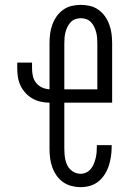

<svg xmlns="http://www.w3.org/2000/svg" viewBox="-20 -763 540 791"><path d="M312 8Q293 8 274 3Q255 -2 239.5 -13Q224 -24 213 -40Q202 -56 195.5 -74Q189 -92 186.5 -111Q184 -130 184 -150V-340Q166 -340 148 -344Q130 -348 114 -357Q98 -366 85.5 -379.5Q73 -393 65 -409.5Q57 -426 54 -444.5Q51 -463 51 -481V-505H112V-481Q112 -465 115.5 -449.5Q119 -434 129 -421.5Q139 -409 153.5 -402.5Q168 -396 184 -395V-585Q184 -605 186.5 -624Q189 -643 195.5 -661Q202 -679 213 -695Q224 -711 240 -722.5Q256 -734 275 -738.5Q294 -743 313 -743Q332 -743 351 -738.5Q370 -734 386 -722.5Q402 -711 413 -695Q424 -679 430.5 -661Q437 -643 439.5 -624Q442 -605 442 -585V-340H245V-150Q245 -138 246 -126.5Q247 -115 249.5 -104Q252 -93 257 -82.5Q262 -72 270.5 -64Q279 -56 289.5 -51.5Q300 -47 312 -47Q324 -47 335.5 -52.5Q347 -58 354.5 -67.5Q362 -77 366.5 -88Q371 -99 374 -111Q377 -123 378 -135Q379 -147 379 -159V-165H440V-156Q440 -137 437 -117.5Q434 -98 428 -79.5Q422 -61 411 -44Q400 -27 385 -15Q370 -3 351 2.5Q332 8 312 8ZM245 -395H381V-585Q381 -597 380 -608.5Q379 -620 376 -631Q373 -642 368 -652.5Q363 -663 355 -671.5Q347 -680 336 -684Q325 -688 313 -688Q301 -688 290 -684Q279 -680 271 -671.5Q263 -663 258 -652.5Q253 -642 250 -631Q247 -620 246 -608.5Q245 -597 245 -585Z"/></svg>

Font: Iosevka SS18 Light
Style: Regular
Weight: 300
Monospace: yes
Designer: Belleve Invis
Foundry: Belleve Invis
Version: Version 25.1.1; ttfautohint (v1.8.4)